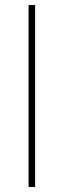

<svg xmlns="http://www.w3.org/2000/svg" viewBox="-20 -743 253 763"><path d="M119.5 -723V0H93.5V-723Z"/></svg>

Font: Lato ExtraLight
Style: Regular
Weight: 275
Designer: Lukasz Dziedzic with Adam Twardoch and Botio Nikoltchev
Foundry: tyPoland Lukasz Dziedzic
Version: Version 2.015; 2015-08-06; http://www.latofonts.com/